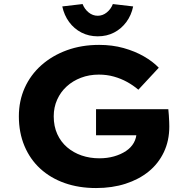

<svg xmlns="http://www.w3.org/2000/svg" viewBox="-20 -941 948 971"><path d="M465.7 10Q378.7 10 307.2 -15.2Q235.7 -40.4 183.8 -87.9Q132 -135.4 103.7 -202.8Q75.4 -270.1 75.4 -352.9Q75.4 -430.7 104.9 -496.6Q134.4 -562.5 189.3 -611.3Q244.3 -660 318.4 -687Q392.6 -714 481.5 -714Q548.1 -714 605.2 -698Q662.4 -682 707.7 -655.9Q753.1 -629.8 783 -598.5L679.7 -487.3Q653.4 -509.6 622.8 -526.5Q592.2 -543.4 556.5 -553.5Q520.9 -563.7 479.8 -563.7Q431.1 -563.7 389.5 -547.8Q347.9 -532 317.1 -503.7Q286.2 -475.5 269 -436.9Q251.7 -398.3 251.7 -352.9Q251.7 -302.3 269.7 -262.8Q287.7 -223.3 319.5 -196.1Q351.3 -168.9 393 -154.6Q434.7 -140.4 482.6 -140.4Q522.2 -140.4 556.6 -150.1Q591.1 -159.9 617 -177.2Q642.9 -194.4 656.7 -218.9Q670.4 -243.4 670.6 -271.4V-293.6L693 -257H465.7V-388.9H831.2Q832.6 -375.9 833.9 -358Q835.2 -340.2 835.7 -324.1Q836.2 -308 836.2 -301Q836.2 -229.1 808.6 -171.4Q781.1 -113.6 731.9 -73.6Q682.6 -33.6 615 -11.8Q547.3 10 465.7 10ZM474.2 -757.3Q429.2 -757.3 391.9 -776.4Q354.7 -795.5 329.6 -829.7Q304.5 -863.9 295 -908.5L397.7 -920.5Q407.5 -895 428.2 -878.1Q448.9 -861.3 474.2 -861.3Q499.4 -861.3 520.1 -878.1Q540.9 -895 550.7 -920.5L653.4 -908.5Q644.3 -863.9 619 -829.7Q593.7 -795.5 556.9 -776.4Q520.2 -757.3 474.2 -757.3Z"/></svg>

Font: Lexend Exa
Style: Regular
Weight: 400
Designer: Bonnie Shaver-Troup, Thomas Jockin
Foundry: Lexend
Version: Version 1.007